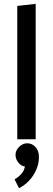

<svg xmlns="http://www.w3.org/2000/svg" viewBox="-20 -726 276 1001"><path d="M166 0V-706L70 -695V0ZM122 21Q106 21 92 30Q78 39 69.5 52.5Q61 66 61 82Q61 104 76.5 122.5Q92 141 110 142Q106 165 90 182Q74 199 56 209L79 255Q108 241 131.5 216Q155 191 169 159Q183 127 183 93Q183 60 165 40.5Q147 21 122 21Z"/></svg>

Font: Catamaran Medium
Style: Regular
Weight: 500
Designer: Pria Ravichandran
Version: Version 2.000